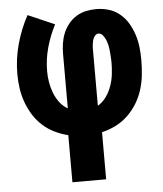

<svg xmlns="http://www.w3.org/2000/svg" viewBox="-53 -576 705 828"><g transform="rotate(-5 300.0 -162.5)"><path d="M227 205V1Q197 -6 168.5 -20Q140 -34 117 -55Q94 -76 77.5 -102.5Q61 -129 50.5 -158Q40 -187 35.5 -218Q31 -249 31 -280Q31 -346 48.5 -409.5Q66 -473 97 -530L212 -480Q188 -434 174 -383.5Q160 -333 160 -281Q160 -257 164 -233.5Q168 -210 176.5 -187.5Q185 -165 199.5 -145.5Q214 -126 235 -114V-350Q235 -373 238.5 -395.5Q242 -418 250.5 -439Q259 -460 273.5 -478Q288 -496 307 -508Q326 -520 348.5 -525Q371 -530 394 -530Q422 -530 448.5 -522Q475 -514 496.5 -496Q518 -478 532 -454Q546 -430 554.5 -403.5Q563 -377 566 -349.5Q569 -322 569 -294Q569 -262 565.5 -229.5Q562 -197 552.5 -166.5Q543 -136 526 -108Q509 -80 485.5 -57.5Q462 -35 433 -20.5Q404 -6 373 1V205ZM365 -114Q387 -127 402 -148.5Q417 -170 425.5 -194.5Q434 -219 437 -244.5Q440 -270 440 -296Q440 -308 439 -320Q438 -332 437 -344.5Q436 -357 433.5 -369Q431 -381 426.5 -392Q422 -403 414 -413.5Q406 -424 394 -424Q387 -424 381.5 -418.5Q376 -413 373 -406.5Q370 -400 368.5 -393Q367 -386 366 -378.5Q365 -371 365 -364Q365 -357 365 -350Z"/></g></svg>

Font: Iosevka Curly Slab HvEx
Style: Regular
Weight: 900
Width: 7
Monospace: yes
Designer: Belleve Invis
Foundry: Belleve Invis
Version: Version 11.1.0; ttfautohint (v1.8.3)